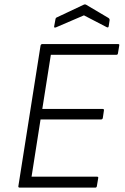

<svg xmlns="http://www.w3.org/2000/svg" viewBox="-20 -856 570 876"><path d="M70 0Q62 0 64 -8L165 -648Q167 -655 173 -655H518Q522 -655 523.5 -653.5Q525 -652 524 -648L518 -612Q517 -606 511 -606H212L173 -359H448Q456 -359 454 -351L449 -317Q447 -311 441 -311H165L124 -50H422Q430 -50 428 -43L422 -7Q421 0 415 0ZM235 -731Q232 -730 229 -730.5Q226 -731 227 -735L233 -768Q234 -775 240 -777L363 -835Q367 -837 372 -835L475 -774Q481 -770 480 -763L476 -737Q475 -728 467 -732L363 -786Z"/></svg>

Font: Sofia Sans Light
Style: Italic
Weight: 300
Italic angle: -9°
Version: Version 4.100-B